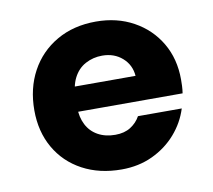

<svg xmlns="http://www.w3.org/2000/svg" viewBox="-64 -580 739 665"><g transform="rotate(-10 306.0 -248.0)"><path d="M313 12Q235 12 175.5 -20Q116 -52 83 -109.5Q50 -167 50 -242Q50 -319 82.5 -379Q115 -439 174.5 -473.5Q234 -508 313 -508Q387 -508 445 -476Q503 -444 536 -388Q569 -332 569 -259Q569 -249 568.5 -236.5Q568 -224 566 -211H156V-299H416Q413 -338 384.5 -363Q356 -388 314 -388Q282 -388 255 -373.5Q228 -359 213 -329.5Q198 -300 198 -255V-226Q198 -192 211.5 -165.5Q225 -139 251 -124.5Q277 -110 312 -110Q344 -110 366 -124Q388 -138 400 -160H554Q539 -112 505 -73Q471 -34 422 -11Q373 12 313 12Z"/></g></svg>

Font: DM Sans 24pt Black
Style: Regular
Weight: 900
Designer: Colophon Foundry, Jonny Pinhorn
Foundry: Colophon Foundry
Version: Version 4.004;gftools[0.9.30]